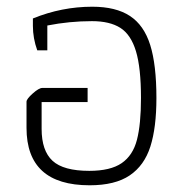

<svg xmlns="http://www.w3.org/2000/svg" viewBox="-20 -542 549 572"><path d="M59 -161V-239Q59 -247 77.5 -263.5Q96 -280 106 -280H241V-238H104V-158Q104 -93 136.5 -63Q169 -33 246 -33Q309 -33 342.5 -56Q376 -79 388 -125.5Q400 -172 400 -250Q400 -340 385 -389.5Q370 -439 338.5 -459Q307 -479 254 -479Q187 -479 121 -466V-392H91Q78 -428 78 -465V-487Q164 -522 255 -522Q325 -522 367 -494.5Q409 -467 427.5 -408Q446 -349 446 -250Q446 -162 428 -105.5Q410 -49 366.5 -19.5Q323 10 247 10Q59 10 59 -161Z"/></svg>

Font: Athiti Light
Style: Regular
Weight: 300
Designer: CadsonDemak Team
Foundry: CadsonDemak
Version: Version 1.033